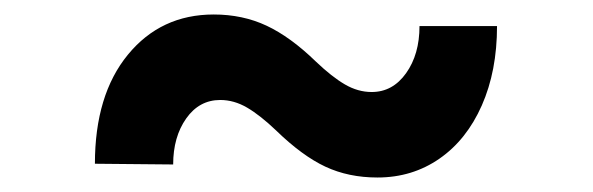

<svg xmlns="http://www.w3.org/2000/svg" viewBox="-20 -432 818 265"><path d="M501 -187Q461 -187 429 -202Q397 -217 361 -252Q339 -273 321 -283.5Q303 -294 284 -294Q255 -294 237 -268.5Q219 -243 219 -205L111 -206Q111 -301 156.5 -356.5Q202 -412 275 -412Q315 -412 348 -396.5Q381 -381 416 -347Q438 -326 456 -315.5Q474 -305 493 -305Q522 -305 540.5 -331Q559 -357 559 -396H666Q666 -334 645 -286.5Q624 -239 586.5 -213Q549 -187 501 -187Z"/></svg>

Font: Freesentation 8 ExtraBold
Style: Regular
Weight: 800
Designer: glyphs from Roboto by Christian Robertson / Hangul glyphs from Noto Sans CJK(Source Han Sans) by Jang Soo-young and Kang
Foundry: PT&
Version: Version 2.001